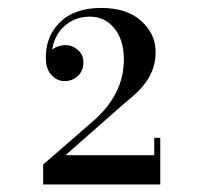

<svg xmlns="http://www.w3.org/2000/svg" viewBox="-20 -934 510 496"><path d="M91.5 -457.5V-509L221.5 -622Q259 -654.5 279.5 -694.2Q300 -734 300 -780.5Q300 -830.5 275.5 -860.8Q251 -891 212.5 -891Q184.5 -891 161.8 -877.8Q139 -864.5 125.8 -840Q112.5 -815.5 113.5 -781H99Q99 -795 114.8 -806.2Q130.5 -817.5 149.5 -817.5Q166.5 -817.5 181 -805.2Q195.5 -793 195.5 -773Q195.5 -751 181.2 -737.8Q167 -724.5 147 -724.5Q127.5 -724.5 113.2 -739.8Q99 -755 98.5 -781Q96.5 -838 134.2 -875.8Q172 -913.5 241.5 -913.5Q308 -913.5 345 -879.8Q382 -846 382 -800Q382 -776 375.2 -756.8Q368.5 -737.5 357 -721.8Q345.5 -706 331.2 -692.8Q317 -679.5 302 -667.5L149 -533H378.5V-578H394V-457.5Z"/></svg>

Font: Bodoni Moda SC 9pt SemiBold
Style: Regular
Weight: 600
Designer: Owen Earl
Foundry: indestructible type
Version: Version 2.005